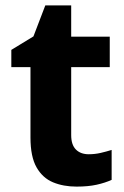

<svg xmlns="http://www.w3.org/2000/svg" viewBox="-20 -682 461 712"><path d="M309 -110Q332 -110 353.5 -115Q375 -120 394 -126V-15Q370 -4 338.5 3Q307 10 264 10Q215 10 176.5 -6Q138 -22 115.5 -61.5Q93 -101 93 -172V-433H22V-497L104 -547L148 -662H244V-546H387V-433H244V-181Q244 -145 261.5 -127.5Q279 -110 309 -110Z"/></svg>

Font: Noto Sans Lao UI
Style: Regular
Weight: 400
Designer: Monotype Design Team
Foundry: Monotype Imaging Inc.
Version: Version 2.000